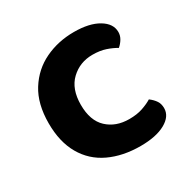

<svg xmlns="http://www.w3.org/2000/svg" viewBox="-121 -607 728 735"><g transform="rotate(-30 242.5 -239.0)"><path d="M313 -381Q257 -381 218 -344Q179 -307 179 -237Q179 -167 216.5 -132Q254 -97 313 -97Q347 -97 372 -105.5Q397 -114 415 -125Q431 -113 440 -99.5Q449 -86 449 -67Q449 -31 408.5 -8.5Q368 14 299 14Q221 14 161.5 -14Q102 -42 69.5 -98.5Q37 -155 37 -237Q37 -323 72.5 -379.5Q108 -436 166.5 -464Q225 -492 295 -492Q363 -492 403 -468Q443 -444 443 -407Q443 -391 434.5 -377Q426 -363 414 -353Q396 -364 371 -372.5Q346 -381 313 -381Z"/></g></svg>

Font: BalooTamma2Bold
Style: Bold
Weight: 700
Designer: Divya Kowshik, Shuchita Grover and Ek Type
Foundry: Ek Type
Version: Version 1.700